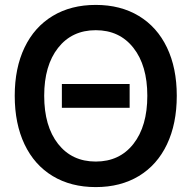

<svg xmlns="http://www.w3.org/2000/svg" viewBox="-20 -747 780 782"><path d="M700 -357Q700 -243 660 -159Q620 -75 545.5 -30Q471 15 370 15Q269 15 194.5 -30Q120 -75 80 -159Q40 -243 40 -357Q40 -470 80 -553.5Q120 -637 194.5 -682Q269 -727 370 -727Q471 -727 545.5 -682Q620 -637 660 -553.5Q700 -470 700 -357ZM160 -357Q160 -233 216.5 -161Q273 -89 370 -89Q467 -89 523.5 -161Q580 -233 580 -357Q580 -480 523.5 -552Q467 -624 370 -624Q273 -624 216.5 -552Q160 -480 160 -357ZM232 -308V-405H508V-308Z"/></svg>

Font: CST
Style: Medium
Weight: 500
Version: Version 1.00